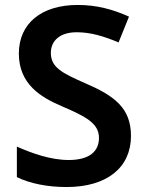

<svg xmlns="http://www.w3.org/2000/svg" viewBox="-20 -744 590 774"><path d="M508 -196C508 -308 442 -357 327 -407C228 -450 185 -473 185 -531C185 -580 222 -614 289 -614C346 -614 398 -598 458 -573L500 -677C433 -707 369 -724 293 -724C149 -724 56 -651 56 -528C56 -404 146 -351 231 -315C326 -274 379 -247 379 -188C379 -135 342 -99 257 -99C184 -99 109 -126 48 -153V-30C101 -4 172 10 248 10C412 10 508 -69 508 -196Z"/></svg>

Font: Noto Sans Balinese SemiBold
Style: Regular
Weight: 600
Designer: Aditya Bayu, David Williams
Foundry: David Williams
Version: Version 2.005